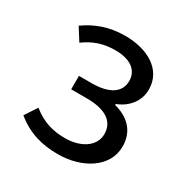

<svg xmlns="http://www.w3.org/2000/svg" viewBox="-136 -674 781 803"><g transform="rotate(30 255.0 -272.0)"><path d="M247 13C363 13 466 -49 466 -150C466 -227 416 -269 352 -285V-290C409 -312 442 -358 442 -411C442 -509 350 -557 245 -557C166 -557 106 -533 54 -496L92 -436C136 -467 177 -484 240 -484C306 -484 353 -457 353 -401C353 -348 309 -315 222 -315H160V-250H235C324 -250 374 -219 374 -157C374 -97 314 -60 239 -60C184 -60 131 -73 80 -115L41 -56C105 -4 171 13 247 13Z"/></g></svg>

Font: Noto Sans CJK KR Regular
Style: Regular
Weight: 400
Designer: Ryoko NISHIZUKA (kana & ideographs); Paul D. Hunt (Latin, Greek & Cyrillic); Wenlong ZHANG (bopomofo); Sandoll Communica
Foundry: Adobe Systems Incorporated
Version: Version 1.004;PS 1.004;hotconv 1.0.82;makeotf.lib2.5.63406